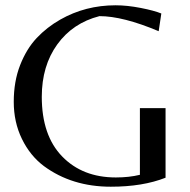

<svg xmlns="http://www.w3.org/2000/svg" viewBox="-20 -694 720 726"><path d="M509 -285H606V-22Q520 12 399 12Q252 12 146 -66Q94 -105 63 -168.5Q32 -232 32 -309Q32 -386 56 -447.5Q80 -509 118.5 -550Q157 -591 208 -620Q303 -674 417 -674Q461 -674 512 -664Q563 -654 590 -643L580 -576Q445 -633 356 -633Q255 -607 196.5 -526Q138 -445 138 -328Q138 -182 215 -102.5Q292 -23 418 -23Q468 -23 509 -33Z"/></svg>

Font: Belleza
Style: Regular
Weight: 400
Designer: Eduardo Rodriguez Tunni
Foundry: Eduardo Rodriguez Tunni
Version: Version 1.001